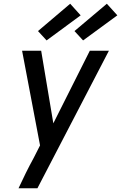

<svg xmlns="http://www.w3.org/2000/svg" viewBox="-20 -791 647 1026"><path d="M79 215Q98 174 118 133.5Q138 93 160 53L194 -14L98 -520H200L265 -132L460 -520H562L180 215ZM424 -575 378 -625 551 -771 607 -709ZM229 -575 183 -625 355 -771 411 -709Z"/></svg>

Font: Iosevka Aile Medium Oblique
Style: Regular
Weight: 500
Italic angle: -9°
Designer: Belleve Invis
Foundry: Belleve Invis
Version: Version 31.1.0; ttfautohint (v1.8.4)